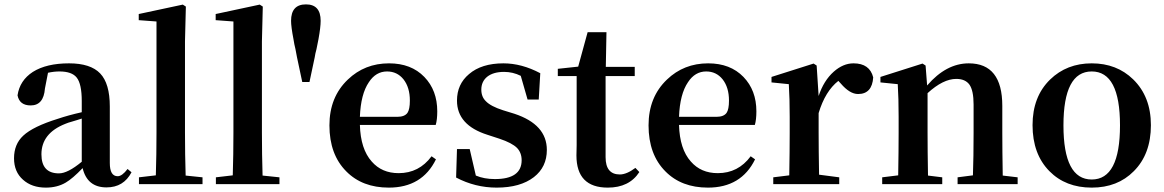

<svg xmlns="http://www.w3.org/2000/svg" viewBox="-20 -840 5311 876"><path d="M353 -299 331 -292 311 -286Q289 -280 278 -275Q169 -232 169 -136Q169 -49 249 -49Q289 -49 353 -102ZM580 -54Q544 15 466 15Q378 15 357 -73Q311 -25 280 -7Q241 16 189 16Q125 16 85 -20Q44 -56 44 -118Q44 -182 86 -221Q131 -263 244 -298Q291 -314 353 -328V-379Q353 -457 330 -486Q308 -514 251 -514Q226 -514 199 -508L185 -436Q179 -359 120 -359Q69 -359 60 -405Q70 -473 130 -512Q192 -551 295 -551Q393 -551 437 -505Q481 -459 481 -354V-96Q481 -36 517 -36Q537 -36 562 -69Z M904 -31V0H614V-31L691 -40Q694 -135 694 -235V-742L613 -748V-776L814 -819L828 -810L824 -651V-235Q824 -135 827 -39Z M1255 -31V0H965V-31L1042 -40Q1045 -135 1045 -235V-742L964 -748V-776L1165 -819L1179 -810L1175 -651V-235Q1175 -135 1178 -39Z M1443 -745Q1443 -716 1433 -661Q1429 -644 1424 -616L1419 -596Q1417 -586 1416 -579L1392 -466H1359L1335 -579Q1333 -591 1328 -616L1323 -638L1319 -661Q1308 -718 1308 -745Q1308 -820 1376 -820Q1443 -820 1443 -745Z M1793 -307Q1826 -307 1839 -325Q1850 -341 1850 -381Q1850 -441 1821 -478Q1792 -514 1746 -514Q1695 -514 1663 -465Q1626 -411 1622 -307ZM1622 -270Q1625 -160 1676 -103Q1722 -50 1799 -50Q1892 -50 1949 -127L1969 -113Q1906 16 1754 16Q1633 16 1560 -58Q1483 -135 1483 -268Q1483 -397 1567 -477Q1644 -551 1755 -551Q1856 -551 1916 -489Q1975 -428 1975 -332Q1975 -294 1968 -270Z M2327 -321Q2475 -272 2475 -156Q2475 -78 2416 -32Q2354 16 2246 16Q2148 16 2061 -30L2065 -160H2123L2151 -39Q2189 -23 2238 -23Q2360 -23 2360 -109Q2360 -143 2339 -165Q2316 -188 2259 -207L2204 -225Q2065 -269 2065 -381Q2065 -456 2120 -502Q2177 -551 2277 -551Q2360 -551 2445 -506L2438 -386H2387L2356 -494Q2320 -512 2280 -512Q2231 -512 2203 -490Q2176 -468 2176 -431Q2176 -398 2197 -378Q2219 -355 2275 -337Z M2897 -55Q2851 16 2753 16Q2610 16 2610 -131Q2610 -146 2611 -178V-493H2525V-526L2618 -536L2661 -693H2747L2744 -535H2876V-493H2743V-123Q2743 -44 2808 -44Q2839 -44 2879 -74Z M3249 -307Q3282 -307 3295 -325Q3306 -341 3306 -381Q3306 -441 3277 -478Q3248 -514 3202 -514Q3151 -514 3119 -465Q3082 -411 3078 -307ZM3078 -270Q3081 -160 3132 -103Q3178 -50 3255 -50Q3348 -50 3405 -127L3425 -113Q3362 16 3210 16Q3089 16 3016 -58Q2939 -135 2939 -268Q2939 -397 3023 -477Q3100 -551 3211 -551Q3312 -551 3372 -489Q3431 -428 3431 -332Q3431 -294 3424 -270Z M3715 -402Q3738 -472 3784 -513Q3827 -551 3874 -551Q3948 -551 3964 -487Q3959 -411 3895 -411Q3857 -411 3816 -459L3805 -471Q3745 -424 3715 -324V-235Q3715 -157 3717 -43L3809 -31V0H3508V-31L3581 -40Q3583 -154 3583 -235V-307Q3583 -392 3579 -456L3500 -464V-489L3692 -550L3706 -541Z M4623 -31V0H4349V-31L4419 -40Q4422 -124 4422 -235V-363Q4422 -427 4403 -454Q4384 -480 4343 -480Q4283 -480 4212 -415V-235Q4212 -153 4214 -39L4279 -31V0H4005V-31L4078 -40Q4080 -154 4080 -235V-307Q4080 -392 4076 -456L3997 -464V-489L4189 -550L4203 -541L4210 -450Q4297 -551 4400 -551Q4553 -551 4553 -357V-235Q4553 -153 4555 -39Z M4768 -59Q4691 -137 4691 -269Q4691 -399 4771 -477Q4847 -551 4961 -551Q5075 -551 5150 -478Q5231 -399 5231 -269Q5231 -137 5153 -59Q5079 16 4961 16Q4842 16 4768 -59ZM5090 -268Q5090 -514 4961 -514Q4832 -514 4832 -268Q4832 -21 4961 -21Q5090 -21 5090 -268Z"/></svg>

Font: Source Han Serif SC
Style: Bold
Weight: 700
Designer: Ryoko NISHIZUKA  (kana & ideographs); Frank Grießhammer (Latin, Greek & Cyrillic); Wenlong ZHANG  (bopomofo); Sandoll Co
Foundry: Adobe Systems Incorporated
Version: Version 1.001 October 20, 2017